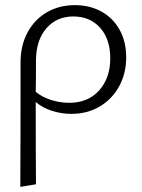

<svg xmlns="http://www.w3.org/2000/svg" viewBox="-20 -438 554 747"><path d="M471 -215Q471 -153 444 -103Q417 -53 368.5 -24Q320 5 258 5Q218 5 181.5 -7Q145 -19 119 -41Q119 171 120 279L59 289Q60 125 60 -195Q60 -262 87.5 -312.5Q115 -363 163 -390.5Q211 -418 271 -418Q330 -418 375.5 -392.5Q421 -367 446 -321Q471 -275 471 -215ZM409 -211Q409 -286 369.5 -330Q330 -374 265 -374Q201 -374 161 -328.5Q121 -283 120 -205Q120 -119 119 -81Q142 -61 177.5 -49.5Q213 -38 249 -38Q323 -38 366 -86.5Q409 -135 409 -211Z"/></svg>

Font: Ysabeau Infant Semilight
Style: Regular
Weight: 300
Designer: Christian Thalmann (Catharsis Fonts)
Version: Version 0.003